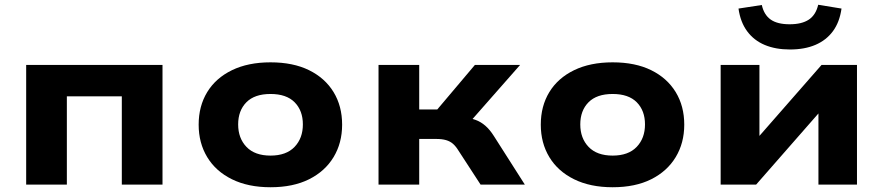

<svg xmlns="http://www.w3.org/2000/svg" viewBox="-20 -776 3713 807"><path d="M90 0V-503H663V0H492V-371H261V0Z M1117 11Q1023 11 955 -22.5Q887 -56 851 -115.5Q815 -175 815 -252Q815 -330 851 -389Q887 -448 955 -481Q1023 -514 1117 -514Q1212 -514 1279 -481Q1346 -448 1382 -389Q1418 -330 1418 -252Q1418 -175 1382 -115.5Q1346 -56 1279 -22.5Q1212 11 1117 11ZM1117 -122Q1183 -122 1218 -158.5Q1253 -195 1253 -253Q1253 -311 1218.5 -346Q1184 -381 1117 -381Q1050 -381 1015.5 -346Q981 -311 981 -253Q981 -195 1016 -158.5Q1051 -122 1117 -122Z M1571 0V-503H1742V-316H1818L1976 -503H2166L1939 -245L1928 -283Q1957 -280 1979 -272Q2001 -264 2020 -247.5Q2039 -231 2056 -204L2186 0H2000L1907 -143Q1896 -161 1884 -171.5Q1872 -182 1855 -187Q1838 -192 1813 -192H1742V0Z M2555 11Q2461 11 2393 -22.5Q2325 -56 2289 -115.5Q2253 -175 2253 -252Q2253 -330 2289 -389Q2325 -448 2393 -481Q2461 -514 2555 -514Q2650 -514 2717 -481Q2784 -448 2820 -389Q2856 -330 2856 -252Q2856 -175 2820 -115.5Q2784 -56 2717 -22.5Q2650 11 2555 11ZM2555 -122Q2621 -122 2656 -158.5Q2691 -195 2691 -253Q2691 -311 2656.5 -346Q2622 -381 2555 -381Q2488 -381 2453.5 -346Q2419 -311 2419 -253Q2419 -195 2454 -158.5Q2489 -122 2555 -122Z M3009 0V-503H3172V-190H3159L3433 -503H3582V0H3420V-314H3433L3158 0ZM3300 -568Q3240 -568 3194.5 -587Q3149 -606 3120.5 -644.5Q3092 -683 3084 -740L3182 -755Q3191 -714 3219 -694Q3247 -674 3299 -674Q3350 -674 3379.5 -693.5Q3409 -713 3419 -756L3517 -740Q3509 -683 3481 -645Q3453 -607 3407.5 -587.5Q3362 -568 3300 -568Z"/></svg>

Font: Nunito Sans 7pt SemiExpanded ExtraBold
Style: Regular
Weight: 800
Width: 6
Designer: Vernon Adams
Foundry: Vernon Adams
Version: Version 3.101;gftools[0.9.27]